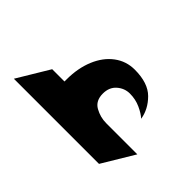

<svg xmlns="http://www.w3.org/2000/svg" viewBox="-61 -474 641 641"><g transform="rotate(45 260.0 -153.5)"><path d="M25 0 93 -113H151V-123Q151 -176 168.5 -218Q186 -260 217.5 -283.5Q249 -307 289 -307Q352 -307 383 -276Q414 -245 420 -206Q407 -218 384 -228.5Q361 -239 334 -239Q309 -239 289.5 -222Q270 -205 270 -175Q270 -141 295 -127Q320 -113 348 -113H495L427 0Z"/></g></svg>

Font: Reem Kufi Medium
Style: Regular
Weight: 500
Designer: Khaled Hosny
Version: Version 1.001